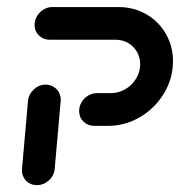

<svg xmlns="http://www.w3.org/2000/svg" viewBox="-20 -539 529 559"><path d="M87.4 0Q74.4 0 64.1 -6.3Q53.7 -12.6 48.3 -23.7Q43 -34.8 44.1 -47.8L61.5 -244.8Q63.3 -264.4 78.3 -278.5Q93.3 -292.6 113 -292.6Q125.9 -292.6 136.3 -286.1Q146.7 -279.6 152.2 -268.7Q157.8 -257.8 156.7 -244.8L139.3 -47.8Q137.8 -27.8 122.4 -13.9Q107 0 87.4 0ZM210.4 -215.9Q210.4 -229.6 217.6 -241.7Q224.8 -253.7 236.7 -260.7Q248.5 -267.8 262.2 -267.8H303Q325.2 -267.8 344.8 -279.3Q364.4 -290.7 376.3 -310.2Q388.1 -329.6 388.1 -352.2Q388.1 -371.9 378.7 -388.1Q369.3 -404.4 353 -413.9Q336.7 -423.3 316.7 -423.3H124.4Q105.9 -423.3 93.3 -435.7Q80.7 -448.1 80.7 -466.3Q80.7 -480.4 88 -492.4Q95.2 -504.4 107 -511.5Q118.9 -518.5 132.6 -518.5H324.8Q369.3 -518.5 405.7 -497.6Q442.2 -476.7 463 -440.4Q483.7 -404.1 483.7 -360.4Q483.7 -355.9 483 -345.6Q478.9 -298.5 452 -258.7Q425.2 -218.9 383.5 -195.7Q341.9 -172.6 294.8 -172.6H254.1Q235.6 -172.6 223 -185Q210.4 -197.4 210.4 -215.9Z"/></svg>

Font: 26F Galaxy Sans Extra Bold
Style: Italic
Weight: 800
Italic angle: -5°
Designer: C₂₉H₂₅N₃O₅
Version: Version 1.200